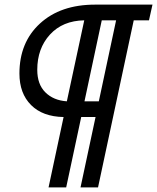

<svg xmlns="http://www.w3.org/2000/svg" viewBox="-20 -730 679 830"><path d="M391.1 -710H639.2L624 -642.1H558.1L403.8 80.1H328.1L393.1 -224.1H331.1L266.1 80.1H189.9L254.9 -224.1Q164.6 -225.6 114.3 -275.9Q64 -326.2 64 -412.1Q64 -546.9 152.8 -628.4Q241.7 -710 391.1 -710ZM269 -292 344.2 -642.1Q251 -640.6 196 -580.6Q141.1 -520.5 141.1 -428.2Q141.1 -365.2 176.3 -330.6Q211.4 -295.9 269 -292ZM481.9 -642.1H419.9L345.2 -292H407.2Z"/></svg>

Font: Rawline Medium
Style: Italic
Weight: 500
Italic angle: -12°
Designer: Matt McInerney, Pablo Impallari, Rodrigo Fuenzalida
Foundry: Matt McInerney, Pablo Impallari, Rodrigo Fuenzalida
Version: Version 4.020;PS 004.020;hotconv 1.0.88;makeotf.lib2.5.64775